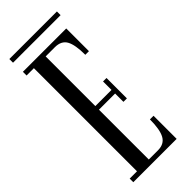

<svg xmlns="http://www.w3.org/2000/svg" viewBox="-254 -822 861 861"><g transform="rotate(-45 176.5 -392.0)"><path d="M18.6 -760.3V-783.7H320.3V-760.3ZM21 0V-22.9H67.4V-676.8H21V-700.2H295.9V-556.2H272.9Q272.9 -619.6 257.1 -648.2Q241.2 -676.8 200.2 -676.8H142.1V-361.8H244.6V-415.5H266.6V-286.1H244.6V-338.9H142.1V-22.9H200.7Q240.2 -22.9 256.6 -52.7Q272.9 -82.5 272.9 -146.5H295.9V0Z"/></g></svg>

Font: Imbue
Style: Regular
Weight: 400
Designer: Tyler Finck
Foundry: Etcetera Type Company
Version: Version 0.910